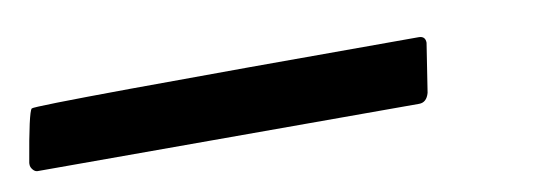

<svg xmlns="http://www.w3.org/2000/svg" viewBox="-54 -2 644 225"><g transform="rotate(-10 267.5 110.5)"><path d="M433 149H-21Q-24 149 -26.5 146Q-29 143 -29 140V138Q-19 79 -15 75.5Q-11 72 446 72Q454 72 454 80L445 138Q442 149 433 149Z"/></g></svg>

Font: YamahaIndonesia935. App
Style: Italic
Weight: 400
Italic angle: -10°
Designer: Dalton Maag Ltd
Foundry: Dalton Maag Ltd
Version: Version 1.002; January 01, 2024; Regular/Italic